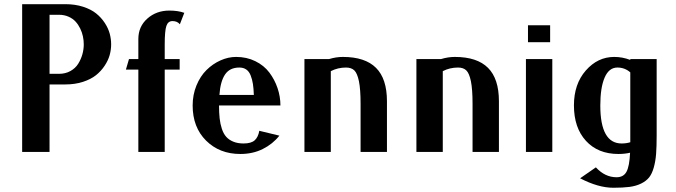

<svg xmlns="http://www.w3.org/2000/svg" viewBox="-20 -720 3203 910"><path d="M214.8 -319.8V0H85V-700.2H290Q335.9 -700.2 373.8 -688Q411.6 -675.8 435.8 -656.2Q460 -636.7 476.6 -611.3Q493.2 -585.9 500 -560.5Q506.8 -535.2 506.8 -509.8Q506.8 -484.4 499.8 -459Q492.7 -433.6 475.8 -408.2Q459 -382.8 434.8 -363.5Q410.6 -344.2 373 -332Q335.4 -319.8 290 -319.8ZM214.8 -649.9V-370.1H259.8Q290 -370.1 313.7 -383.3Q337.4 -396.5 350.6 -417.7Q363.8 -439 370.4 -462.4Q377 -485.8 377 -509.8Q377 -528.8 373 -547.6Q369.1 -566.4 360.1 -585Q351.1 -603.5 337.9 -617.9Q324.7 -632.3 304.4 -641.1Q284.2 -649.9 259.8 -649.9Z M832.5 -605Q820.3 -620.1 797.4 -620.1Q776.4 -620.1 768.6 -597.2Q760.7 -574.2 760.7 -508.8V-439.9H831.5V-390.1H760.7V0H635.7V-390.1H576.7L591.3 -439.9H635.7V-535.2Q635.7 -594.2 678.5 -632.1Q721.2 -669.9 782.7 -669.9Q823.7 -669.9 853.5 -659.2Z M1018.1 -220.2Q1018.1 -185.1 1021 -158.9Q1023.9 -132.8 1031.5 -109.6Q1039.1 -86.4 1052 -71.8Q1064.9 -57.1 1085.7 -48.6Q1106.4 -40 1134.3 -40Q1170.4 -40 1187 -54.9Q1203.6 -69.8 1209 -100.1L1304.2 -77.1Q1272.5 -37.1 1225.3 -13.7Q1178.2 9.8 1119.1 9.8Q1020.5 9.8 956.8 -53.5Q893.1 -116.7 893.1 -220.2Q893.1 -271 911.1 -314.9Q929.2 -358.9 958.5 -387.9Q987.8 -417 1024.7 -433.6Q1061.5 -450.2 1099.1 -450.2Q1149.4 -450.2 1190.4 -429.9Q1231.4 -409.7 1256.6 -376.2Q1281.7 -342.8 1295.4 -302.5Q1309.1 -262.2 1309.1 -220.2ZM1020 -270H1183.1Q1182.1 -300.8 1178.7 -322.3Q1175.3 -343.8 1168 -362.5Q1160.6 -381.3 1147.2 -390.6Q1133.8 -399.9 1114.3 -399.9Q1068.8 -399.9 1046.6 -366.9Q1024.4 -334 1020 -270Z M1539.1 -439.9Q1572.8 -450.2 1605 -450.2Q1710.4 -450.2 1762.2 -398.4Q1814 -346.7 1814 -240.2V0H1689V-228Q1689 -296.9 1681.2 -335Q1673.3 -373 1659.2 -386.5Q1645 -399.9 1620.1 -399.9Q1581.1 -399.9 1547.9 -382.8V0H1422.9V-439.9Z M2069.8 -439.9Q2103.5 -450.2 2135.7 -450.2Q2241.2 -450.2 2293 -398.4Q2344.7 -346.7 2344.7 -240.2V0H2219.7V-228Q2219.7 -296.9 2211.9 -335Q2204.1 -373 2189.9 -386.5Q2175.8 -399.9 2150.9 -399.9Q2111.8 -399.9 2078.6 -382.8V0H1953.6V-439.9Z M2482.4 -600.1H2587.4V-520H2482.4ZM2472.7 -439.9H2597.7V0H2472.7Z M3092.3 -439.9V-78.1Q3092.3 -24.9 3089.6 10Q3086.9 44.9 3078.4 74.7Q3069.8 104.5 3056.2 121.3Q3042.5 138.2 3018.8 149.9Q2995.1 161.6 2963.9 165.8Q2932.6 169.9 2887.2 169.9Q2815.4 169.9 2729.5 125L2804.2 73.2Q2847.2 120.1 2902.3 120.1Q2935.1 120.1 2949.2 94.2Q2963.4 68.4 2966.3 3.9Q2940.4 9.8 2911.1 9.8Q2814 9.8 2757.1 -52.5Q2700.2 -114.7 2700.2 -220.2Q2700.2 -321.8 2756.6 -386Q2813 -450.2 2891.1 -450.2Q2930.2 -450.2 2967.3 -436V-439.9ZM2967.3 -377Q2941.4 -399.9 2906.2 -399.9Q2866.2 -399.9 2845.7 -352.3Q2825.2 -304.7 2825.2 -220.2Q2825.2 -40 2926.3 -40Q2948.7 -40 2967.3 -45.9V-56.2Z"/></svg>

Font: Pfennig
Style: Bold
Weight: 700
Version: Version 20120410 ; ttfautohint (v0.8)